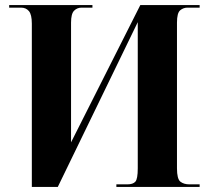

<svg xmlns="http://www.w3.org/2000/svg" viewBox="-20 -734 820 754"><path d="M105 0H207L521 -647V-73Q521 -31 511.5 -20.5Q502 -10 480 -10H437V0H764V-10H724Q702 -10 688.5 -20.5Q675 -31 675 -73V-645Q675 -683 687.5 -693.5Q700 -704 716 -704H764V-714H531L259 -175V-645Q259 -680 271 -692Q283 -704 300 -704H343V-714H16V-704H63Q82 -704 93.5 -690.5Q105 -677 105 -641Z"/></svg>

Font: Noto Serif Display SemiCondensed Extra
Style: Regular
Weight: 800
Width: 4
Designer: Monotype Design Team
Foundry: Monotype Imaging Inc.
Version: Version 1.900